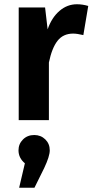

<svg xmlns="http://www.w3.org/2000/svg" viewBox="-20 -565 436 903"><path d="M342 -545Q368 -545 395 -537L372 -400Q342 -407 324 -407Q277 -407 250.5 -373Q224 -339 210 -271V0H68V-530H192L204 -427Q223 -482 259.5 -513.5Q296 -545 342 -545ZM141 70Q172 70 193 90.5Q214 111 214 142Q214 170 188 225L142 318H70L97 203Q67 178 67 142Q67 112 88 91Q109 70 141 70Z"/></svg>

Font: Fira Sans SemiBold
Style: Regular
Weight: 600
Designer: bBox Type GmbH & Carrois Corporate GbR & Edenspiekermann AG
Foundry: bBox Type GmbH & Carrois Corporate GbR & Edenspiekermann AG
Version: Version 4.301;PS 004.301;hotconv 1.0.88;makeotf.lib2.5.64775